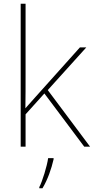

<svg xmlns="http://www.w3.org/2000/svg" viewBox="-20 -780 499 1021"><path d="M116 -385V-760H90V0H116V-172L216 -283L428 0H459L234 -301L439 -528H405L172 -268C150 -244 137 -229 115 -204C116 -267 116 -321 116 -385ZM265 67V61H236C230 104 205 185 189 215V221H206C234 174 253 119 265 67Z"/></svg>

Font: Noto Sans Ethiopic Thin
Style: Regular
Weight: 100
Designer: Monotype Design Team
Foundry: Monotype Imaging Inc.
Version: Version 2.102